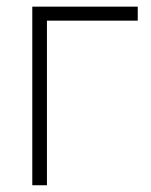

<svg xmlns="http://www.w3.org/2000/svg" viewBox="-20 -549 447 569"><path d="M388.2 -529.3V-487.8H119.1V0H75.7V-529.3Z"/></svg>

Font: Inter 24pt ExtraLight
Style: Regular
Weight: 250
Designer: Rasmus Andersson
Foundry: rsms
Version: Version 4.001;git-66647c0bb